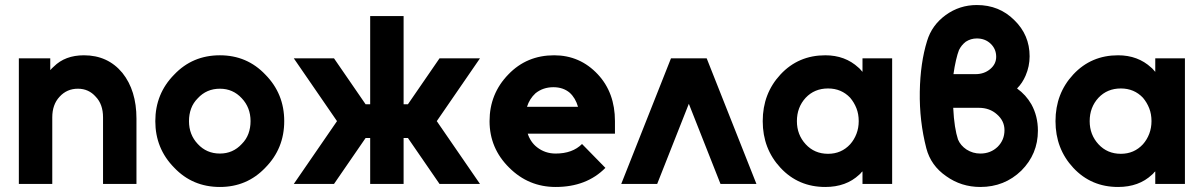

<svg xmlns="http://www.w3.org/2000/svg" viewBox="-20 -732 4790 764"><path d="M523 0V-260Q523 -316 509 -361.5Q495 -407 467 -442Q409 -512 314 -512Q239 -512 194 -467Q190 -464 187 -460.5Q184 -457 180 -453V-500H55V0H188V-265Q188 -316 217 -347Q246 -379 290 -379Q333 -379 361 -347Q390 -317 390 -265V0Z M855 -512Q746 -512 673 -435Q598 -359 598 -250Q598 -141 673 -65Q746 12 855 12Q963 12 1036 -65Q1111 -141 1111 -250Q1111 -359 1036 -435Q963 -512 855 -512ZM855 -379Q907 -379 942 -341Q977 -304 977 -250Q977 -223 968.5 -200Q960 -177 942 -159Q907 -121 855 -121Q802 -121 767 -159Q732 -196 732 -250Q732 -277 740.5 -300Q749 -323 767 -341Q802 -379 855 -379Z M1149 -500 1321 -250 1149 0H1309L1481 -250L1309 -500ZM1890 -500H1729L1557 -250L1729 0H1890L1718 -250ZM1453 -668V-317H1334V-183H1453V0H1586V-183H1705V-317H1586V-668Z M2427 -200V-250Q2427 -363 2359 -436Q2288 -512 2185 -512Q2076 -512 2003 -436Q1928 -359 1928 -250Q1928 -142 2006 -65Q2083 12 2191 12Q2314 12 2389 -64L2296 -159Q2258 -121 2191 -121Q2149 -121 2117 -146Q2104 -156 2094.5 -170Q2085 -184 2080 -200ZM2182 -385Q2221 -385 2247 -363Q2270 -342 2280 -307H2077Q2087 -339 2111 -361Q2141 -385 2182 -385Z M2452 0 2650 -500H2792L2990 0H2847L2721 -319L2595 0Z M3412 -500V-446Q3408 -450 3404.5 -454.5Q3401 -459 3396 -463Q3343 -512 3264 -512Q3157 -512 3086 -436Q3015 -360 3015 -250Q3015 -140 3086 -64Q3157 12 3264 12Q3347 12 3399 -37Q3403 -40 3405.5 -43.5Q3408 -47 3412 -50V0H3530V-500ZM3275 -380Q3328 -380 3363 -343Q3379 -324 3388 -301Q3397 -278 3397 -250Q3397 -223 3388 -199.5Q3379 -176 3363 -158Q3328 -120 3275 -120Q3221 -120 3186 -158Q3151 -196 3151 -250Q3151 -305 3186 -343Q3221 -380 3275 -380Z M3867 -712Q3798 -712 3743 -672Q3688 -632 3669 -569Q3642 -482 3640 -367Q3639 -309 3645.5 -252.5Q3652 -196 3666 -142Q3684 -73 3745 -31Q3805 12 3881 12Q3977 12 4044 -53Q4110 -119 4110 -212Q4110 -270 4084 -317Q4073 -336 4059 -351.5Q4045 -367 4027 -380Q4038 -391 4046.5 -404Q4055 -417 4061 -431Q4077 -468 4077 -508Q4077 -593 4016 -652Q3956 -712 3867 -712ZM3867 -579Q3900 -579 3922 -558Q3944 -537 3944 -506Q3944 -477 3920 -457Q3896 -437 3862 -437H3774Q3778 -466 3784 -492Q3790 -518 3796 -533Q3801 -543 3807.5 -551Q3814 -559 3823 -566Q3843 -579 3867 -579ZM3773 -303H3875Q3918 -303 3947 -277Q3977 -251 3977 -214Q3977 -175 3950 -148Q3922 -121 3881 -121Q3851 -121 3826 -137Q3814 -145 3805.5 -155Q3797 -165 3792 -177Q3785 -198 3780 -229.5Q3775 -261 3773 -303Z M4577 -500V-446Q4573 -450 4569.5 -454.5Q4566 -459 4561 -463Q4508 -512 4429 -512Q4322 -512 4251 -436Q4180 -360 4180 -250Q4180 -140 4251 -64Q4322 12 4429 12Q4512 12 4564 -37Q4568 -40 4570.5 -43.5Q4573 -47 4577 -50V0H4695V-500ZM4440 -380Q4493 -380 4528 -343Q4544 -324 4553 -301Q4562 -278 4562 -250Q4562 -223 4553 -199.5Q4544 -176 4528 -158Q4493 -120 4440 -120Q4386 -120 4351 -158Q4316 -196 4316 -250Q4316 -305 4351 -343Q4386 -380 4440 -380Z"/></svg>

Font: Unageo
Style: Bold
Weight: 700
Designer: Richard Sepsi
Foundry: Richard Sepsi
Version: Version 2.000